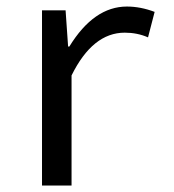

<svg xmlns="http://www.w3.org/2000/svg" viewBox="-20 -576 540 596"><path d="M110.4 0V-543.9H183.6L191.4 -431.6H195.3Q271.5 -555.7 374 -555.7Q416 -555.7 460 -539.1L439.5 -460Q406.2 -474.6 367.2 -474.6Q267.6 -474.6 202.1 -341.8V0Z"/></svg>

Font: GenEi Gothic M Regular
Style: Regular
Weight: 400
Designer: o_tamon (Modified); [Source Han Sans]
Ryoko NISHIZUKA  (kana & ideographs); Paul D. Hunt (Latin, Greek & Cyrillic); Wenl
Version: Version 1.1a;Original Version 1.004